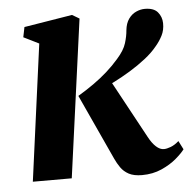

<svg xmlns="http://www.w3.org/2000/svg" viewBox="-45 -601 656 656"><g transform="rotate(-5 282.5 -273.0)"><path d="M42.5 0 105.5 -468.5 53 -494.5 60 -529 225.5 -556 250 -541.5 176 0ZM416.5 10Q388.5 10 371.2 0.8Q354 -8.5 343.8 -23.2Q333.5 -38 326 -54.5L223 -278.5Q252.5 -296 277.5 -313.8Q302.5 -331.5 324.5 -351Q346.5 -370.5 365.5 -392.5Q390 -420 397.2 -443.8Q404.5 -467.5 406 -487.5Q408.5 -511.5 419.2 -526.5Q430 -541.5 445 -548.2Q460 -555 475 -555Q505.5 -555 519 -539Q532.5 -523 533 -501Q533.5 -477.5 523.8 -458.5Q514 -439.5 500.5 -424Q484 -403.5 458.8 -383.8Q433.5 -364 404.8 -346.5Q376 -329 348.2 -315Q320.5 -301 298.5 -291.5L328.5 -336L446.5 -118.5Q458.5 -96 471.8 -84Q485 -72 498.5 -72Q508 -72 522 -77.2Q536 -82.5 550 -95L565 -65.5Q555.5 -52.5 534.8 -34.8Q514 -17 483.8 -3.5Q453.5 10 416.5 10Z"/></g></svg>

Font: Merriweather 48pt
Style: Bold Italic
Weight: 700
Italic angle: -7.8°
Version: Version 2.101